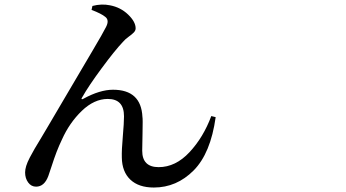

<svg xmlns="http://www.w3.org/2000/svg" viewBox="-20 -799 1540 855"><path d="M449.2 -723.6Q431.6 -738.3 387.7 -754.9L391.6 -772.5Q432.6 -783.2 469.7 -775.4Q516.6 -766.6 550.3 -734.4Q584 -702.1 584 -672.9Q584 -663.1 576.2 -654.8Q568.4 -646.5 552.7 -635.3Q537.1 -624 527.3 -612.3Q491.2 -574.2 433.1 -495.6Q375 -417 345.7 -365.2Q341.8 -360.4 343.8 -357.9Q345.7 -355.5 351.6 -359.4Q424.8 -399.4 483.4 -399.4Q608.4 -399.4 614.3 -278.3Q616.2 -270.5 614.7 -205.1Q613.3 -139.6 613.3 -127.9Q613.3 -54.7 686.5 -54.7Q761.7 -54.7 823.7 -121.1Q885.7 -187.5 920.9 -282.2L940.4 -277.3Q918 -116.2 842.3 -40Q766.6 36.1 665 36.1Q597.7 36.1 560.5 1Q523.4 -34.2 522.5 -97.7Q521.5 -130.9 526.9 -191.4Q532.2 -252 532.2 -281.2Q532.2 -358.4 460 -358.4Q399.4 -358.4 344.2 -305.2Q289.1 -252 255.9 -177.7Q243.2 -151.4 231.9 -122.1Q220.7 -92.8 210.4 -60.5Q200.2 -28.3 195.3 -15.6Q177.7 32.2 140.6 32.2Q119.1 32.2 105.5 13.7Q91.8 -4.9 91.8 -31.2Q91.8 -43.9 96.7 -60.1Q101.6 -76.2 112.8 -97.7Q124 -119.1 134.3 -136.7Q144.5 -154.3 163.6 -185.5Q182.6 -216.8 194.3 -237.3Q222.7 -285.2 283.7 -389.2Q344.7 -493.2 391.6 -572.3Q438.5 -651.4 452.1 -678.7Q467.8 -709 449.2 -723.6Z"/></svg>

Font: Bpmf Zihi Serif SemiBold
Style: SemiBold
Weight: 600
Foundry: But Ko
Version: Version 1.320